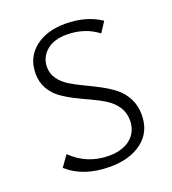

<svg xmlns="http://www.w3.org/2000/svg" viewBox="-125 -758 769 860"><g transform="rotate(-20 260.0 -328.5)"><path d="M408 -159Q408 -195 390 -222.5Q372 -250 343.5 -268.5Q315 -287 280 -303Q245 -319 210 -336.5Q175 -354 146.5 -374.5Q118 -395 100 -426.5Q82 -458 82 -499Q82 -575 137.5 -619.5Q193 -664 282 -664Q382 -664 452 -617L420 -568Q358 -616 272 -616Q209 -616 174.5 -585Q140 -554 140 -509Q140 -477 158 -452Q176 -427 204.5 -409.5Q233 -392 268 -375.5Q303 -359 338 -340.5Q373 -322 401.5 -299.5Q430 -277 448 -242.5Q466 -208 466 -164Q466 -83 407.5 -38Q349 7 254 7Q128 7 52 -61L89 -113Q163 -41 266 -41Q332 -41 370 -73Q408 -105 408 -159Z"/></g></svg>

Font: EauTestSC Semilight
Style: Regular
Weight: 300
Designer: Christian Thalmann (Catharsis Fonts)
Version: Version 0.001;PS 000.001;hotconv 1.0.88;makeotf.lib2.5.64775